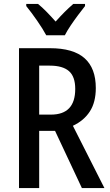

<svg xmlns="http://www.w3.org/2000/svg" viewBox="-20 -960 563 980"><path d="M235 -714Q354 -714 411.5 -663Q469 -612 469 -511Q469 -438 438.5 -391Q408 -344 352 -318L513 0H398L261 -292H180V0H77V-714ZM234 -625H180V-375H240Q364 -375 364 -506Q364 -569 332 -597Q300 -625 234 -625ZM216 -780Q199 -812 169.5 -854.5Q140 -897 114 -929V-940H174Q195 -923 218 -899.5Q241 -876 264 -850Q289 -878 309 -898Q329 -918 354 -940H414V-929Q398 -909 378.5 -883Q359 -857 340.5 -829.5Q322 -802 311 -780Z"/></svg>

Font: Noto Sans Georgian Condensed Medium
Style: Regular
Weight: 500
Width: 3
Designer: Monotype Design Team, Akaki Razmadze
Foundry: Google LLC
Version: Version 2.005; ttfautohint (v1.8.4.7-5d5b)